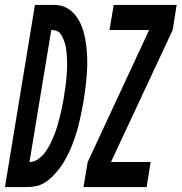

<svg xmlns="http://www.w3.org/2000/svg" viewBox="-62 -755 733 775"><path d="M275 0 292 -101 540 -634H380L397 -735H651L635 -634L386 -101H546L530 0ZM-42 0 79 -735H162Q191 -734 213.5 -719.5Q236 -705 251 -681.5Q266 -658 274 -631Q282 -604 285.5 -577Q289 -550 290 -521Q291 -492 289 -463Q287 -434 283.5 -405Q280 -376 275 -346Q272 -329 268.5 -311Q265 -293 261 -275Q257 -257 252.5 -239.5Q248 -222 242 -205Q236 -188 229.5 -170.5Q223 -153 214.5 -136Q206 -119 196.5 -102.5Q187 -86 175 -71Q163 -56 149.5 -42.5Q136 -29 119.5 -18.5Q103 -8 85 -4Q67 0 50 0ZM57 -101Q76 -101 93 -113.5Q110 -126 121.5 -142Q133 -158 142 -176.5Q151 -195 158 -213Q165 -231 170.5 -250Q176 -269 180.5 -287.5Q185 -306 189 -325Q193 -344 196 -363Q197 -374 199 -385Q201 -396 202.5 -407Q204 -418 205 -429Q206 -440 207 -451Q208 -462 208.5 -473Q209 -484 209 -495Q209 -506 208.5 -517Q208 -528 207 -538.5Q206 -549 204.5 -559.5Q203 -570 200 -580Q197 -590 193 -599.5Q189 -609 183 -617.5Q177 -626 167.5 -630Q158 -634 147 -634H145Z"/></svg>

Font: Iosevka SS04 Extended
Style: Bold Italic
Weight: 700
Width: 7
Italic angle: -9°
Monospace: yes
Designer: Belleve Invis
Foundry: Belleve Invis
Version: Version 19.0.0; ttfautohint (v1.8.4)